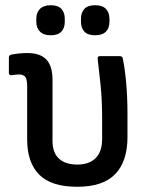

<svg xmlns="http://www.w3.org/2000/svg" viewBox="-20 -704 571 735"><path d="M276 11Q176 11 130 -35.5Q84 -82 84 -170V-372Q84 -400 77 -409.5Q70 -419 52 -419Q46 -419 38.5 -418Q31 -417 24 -416Q14 -416 14 -425V-484Q14 -493 24 -495Q39 -498 55 -499.5Q71 -501 84 -501Q134 -501 157.5 -476Q181 -451 181 -399V-165Q181 -119 206 -96.5Q231 -74 276 -74Q321 -74 346 -98.5Q371 -123 371 -173V-250Q371 -320 365 -378.5Q359 -437 354 -478Q352 -489 362 -489H439Q449 -489 450 -480Q458 -442 463 -387Q468 -332 468 -266V-180Q468 -86 421 -37.5Q374 11 276 11ZM174 -569Q147 -569 133 -583Q119 -597 119 -620V-632Q119 -656 133 -670Q147 -684 174 -684Q202 -684 215 -670Q228 -656 228 -632V-620Q228 -597 215 -583Q202 -569 174 -569ZM344 -569Q316 -569 303 -583Q290 -597 290 -620V-632Q290 -656 303 -670Q316 -684 344 -684Q372 -684 385.5 -670Q399 -656 399 -632V-620Q399 -597 385.5 -583Q372 -569 344 -569Z"/></svg>

Font: Sofia Sans Semi Condensed SemiBold
Style: Regular
Weight: 600
Designer: Botio Nikoltchev, Ani Petrova
Foundry: lettersoup
Version: Version 4.100